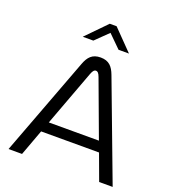

<svg xmlns="http://www.w3.org/2000/svg" viewBox="-156 -994 986 1109"><g transform="rotate(20 337.0 -440.0)"><path d="M253 -606 25 0H108L167 -160H523L582 0H665L437 -606C420 -651 397 -679 345 -679C293 -679 270 -651 253 -606ZM191 -224 319 -568C328 -592 336 -598 345 -598C355 -598 363 -591 371 -569L499 -224ZM206 -756H271L349 -832L426 -756H490L369 -880H327Z"/></g></svg>

Font: LT Wave Text Light
Style: Regular
Weight: 300
Designer: Daniel Lyons
Version: Version 2.5 (Glyphs App)